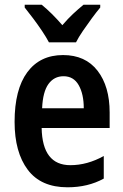

<svg xmlns="http://www.w3.org/2000/svg" viewBox="-20 -786 524 816"><path d="M248 -552Q343 -552 394.5 -485.5Q446 -419 446 -308V-242H157Q160 -84 279 -84Q351 -84 421 -123V-27Q354 10 267 10Q154 10 98 -64.5Q42 -139 42 -268Q42 -406 96 -479Q150 -552 248 -552ZM250 -462Q210 -462 186 -429Q162 -396 159 -326H336Q336 -386 314.5 -424Q293 -462 250 -462ZM188 -606Q177 -627 159 -654Q141 -681 121 -707.5Q101 -734 85 -754V-766H157Q199 -732 245 -679Q269 -707 290.5 -727Q312 -747 335 -766H406V-754Q390 -735 370.5 -708.5Q351 -682 332.5 -655Q314 -628 303 -606Z"/></svg>

Font: Noto Sans Devanagari Condensed SemiBold
Style: Regular
Weight: 600
Width: 3
Designer: Jelle Bosma - Monotype Design Team
Foundry: Monotype Imaging Inc.
Version: Version 2.004; ttfautohint (v1.8.4.7-5d5b)